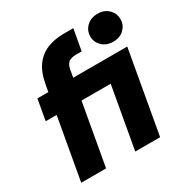

<svg xmlns="http://www.w3.org/2000/svg" viewBox="-165 -862 975 1003"><g transform="rotate(-30 323.0 -361.0)"><path d="M41 0 107 -371H41L63 -496H129L137 -540Q149 -606 178.5 -645.5Q208 -685 252.5 -702.5Q297 -720 352 -720H409L386 -593H352Q322 -593 307 -581Q292 -569 287 -541L279 -496H605L517 0H367L433 -371H257L191 0ZM556 -554Q515 -554 489.5 -578.5Q464 -603 464 -637Q464 -673 489.5 -697.5Q515 -722 556 -722Q596 -722 621 -697.5Q646 -673 646 -637Q646 -603 621 -578.5Q596 -554 556 -554Z"/></g></svg>

Font: DM Sans 24pt Black
Style: Italic
Weight: 900
Italic angle: -10°
Designer: Colophon Foundry, Jonny Pinhorn
Foundry: Colophon Foundry
Version: Version 4.004;gftools[0.9.30]